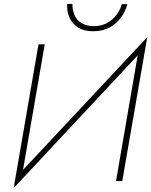

<svg xmlns="http://www.w3.org/2000/svg" viewBox="-20 -927 774 983"><path d="M718 -679 734 -737 65 -22 50 36ZM209 -700H177L50 36L90 -12ZM734 -737 693 -690 574 0H606ZM324 -907Q322 -870 335 -838.5Q348 -807 378.5 -787Q409 -767 457 -767Q506 -767 541.5 -786.5Q577 -806 600 -838Q623 -870 632 -906H604Q596 -878 577 -852Q558 -826 528.5 -809.5Q499 -793 459 -793Q420 -794 395.5 -810Q371 -826 360.5 -852Q350 -878 351 -907Z"/></svg>

Font: Jost ExtraLight
Style: Italic
Weight: 250
Italic angle: -5°
Version: Version 3.710